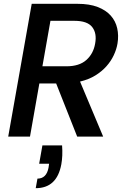

<svg xmlns="http://www.w3.org/2000/svg" viewBox="-20 -715 672 1005"><path d="M305 46Q307 74 306 98.5Q305 123 301 145Q278 270 167 270L176 220Q223 220 234 163L237 142H185L202 46ZM23 0 146 -695H386Q448 -695 491 -678.5Q534 -662 559.5 -633.5Q585 -605 593.5 -567Q602 -529 595 -487Q590 -457 575.5 -426Q561 -395 537 -368Q513 -341 479 -320Q445 -299 399 -288L520 0H384L274 -278H186L137 0ZM478 -487Q488 -541 462.5 -573.5Q437 -606 370 -606H244L202 -368H328Q395 -368 432 -401Q469 -434 478 -487Z"/></svg>

Font: SVN-Poppins Medium
Style: Italic
Weight: 500
Italic angle: -10°
Designer: Ninad Kale (Devanagari), Jonny Pinhorn (Latin)
Foundry: Indian Type Foundry
Version: Version 3.002 2017; ttfautohint (v1.8.3)